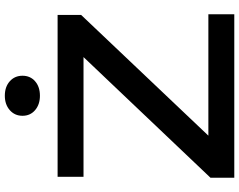

<svg xmlns="http://www.w3.org/2000/svg" viewBox="-120 -894 1014 815"><g transform="rotate(-90 387.5 -487.0)"><path d="M40 0V-101L594 -684L679 -640H44V-750H731V-650L176 -65L103 -110H734V0ZM388 -825Q351 -825 327 -845.5Q303 -866 303 -899Q303 -932 327 -953Q351 -974 388 -974Q426 -974 449.5 -953Q473 -932 473 -899Q473 -866 449.5 -845.5Q426 -825 388 -825Z"/></g></svg>

Font: Unbounded
Style: Regular
Weight: 400
Designer: Luke Prowse, Jean-Baptiste Morizot, Fátima Lázaro, Florian Runge
Foundry: NaN
Version: Version 1.701;gftools[0.9.28.dev5+ged2979d]